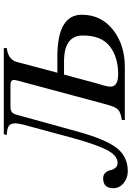

<svg xmlns="http://www.w3.org/2000/svg" viewBox="108 -836 709 1036"><g transform="rotate(-90 463.0 -318.5)"><path d="M588 -364H675Q901 -364 901 -232Q901 -128 820 -64Q739 0 619 0H333V-16Q374 -22 389 -36.5Q404 -51 416 -96L545 -576Q549 -592 549 -598Q549 -617 523 -617H404Q384 -617 374.5 -608.5Q365 -600 360 -579L271 -256Q224 -85 170 -30Q126 16 56 16Q20 16 -7.5 -6.5Q-35 -29 -35 -62Q-35 -117 18 -117Q37 -117 48 -105Q59 -93 62 -78Q65 -63 74.5 -51Q84 -39 101 -39Q142 -39 172 -98Q202 -157 237 -285L307 -544Q315 -576 315 -591Q315 -617 300 -626.5Q285 -636 252 -637L257 -653H721V-637Q658 -629 646 -582ZM578 -328 528 -142Q513 -97 513 -78Q513 -36 580 -36Q673 -36 731 -81.5Q789 -127 789 -226Q789 -328 649 -328Z"/></g></svg>

Font: STIX
Style: Italic
Weight: 400
Italic angle: -16.33°
Designer: MicroPress Inc., with final additions and corrections provided by Coen Hoffman, Elsevier (retired)
Version: Version 1.1.1